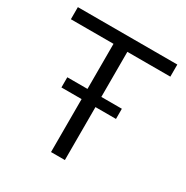

<svg xmlns="http://www.w3.org/2000/svg" viewBox="-159 -817 916 948"><g transform="rotate(30 299.5 -343.0)"><path d="M259 0V-617H16V-686H583V-617H338V0ZM144 -302V-360H455V-302Z"/></g></svg>

Font: Archivo SemiBold Light
Style: Regular
Weight: 300
Version: Version 2.001